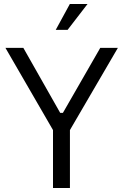

<svg xmlns="http://www.w3.org/2000/svg" viewBox="-20 -944 619 964"><path d="M246.1 0V-291L7.3 -703.6H97.2L282.2 -377.4H295.9L483.4 -703.6H571.8L331.1 -291V0ZM330.6 -923.8H419.4L319.3 -793.9H259.8Z"/></svg>

Font: Metrophobic
Style: Regular
Weight: 400
Designer: Vernon Adams
Foundry: Vernon Adams
Version: Version 3.200; ttfautohint (v1.8.4.7-5d5b);gftools[0.9.23]